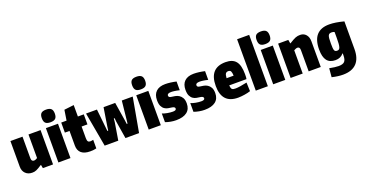

<svg xmlns="http://www.w3.org/2000/svg" viewBox="-41 -1713 5406 2838"><g transform="rotate(-20 2662.0 -294.0)"><path d="M184 10Q119 10 79 -30Q39 -70 39 -135V-540H229V-200Q229 -149 271 -149Q290 -149 323 -169V-540H513V0H353L343 -54H339Q309 -34 288 -22Q267 -10 250 -2.5Q233 5 217.5 7.5Q202 10 184 10Z M692 -598Q638 -598 614 -621Q590 -644 590 -698Q590 -751 613.5 -774Q637 -797 692 -797Q746 -797 770.5 -774Q795 -751 795 -698Q795 -645 771 -621.5Q747 -598 692 -598ZM597 -540H787V0H597Z M1098 7Q1006 7 958.5 -33.5Q911 -74 911 -151V-382H838V-540H922L947 -702L1100 -720V-540H1193V-382H1101V-200Q1101 -161 1112.5 -146.5Q1124 -132 1148 -132Q1168 -132 1195 -139V-4Q1153 7 1098 7Z M1229 -536V-540H1400L1431 -245L1437 -190H1450L1457 -245L1504 -540H1687L1734 -245L1741 -190H1754L1760 -245L1791 -540H1962V-536L1866 0H1652L1607 -276L1602 -331H1589L1584 -276L1539 0H1325Z M2113 -598Q2059 -598 2035 -621Q2011 -644 2011 -698Q2011 -751 2034.5 -774Q2058 -797 2113 -797Q2167 -797 2191.5 -774Q2216 -751 2216 -698Q2216 -645 2192 -621.5Q2168 -598 2113 -598ZM2018 -540H2208V0H2018Z M2449 9Q2407 9 2363 1Q2319 -7 2281 -21V-158Q2313 -144 2359 -135.5Q2405 -127 2446 -127Q2499 -127 2499 -157Q2499 -185 2448 -191Q2424 -194 2395 -199Q2366 -204 2340.5 -221Q2315 -238 2298 -271.5Q2281 -305 2281 -365Q2281 -454 2331 -501.5Q2381 -549 2476 -549Q2514 -549 2560.5 -543Q2607 -537 2648 -527V-390Q2623 -396 2604.5 -399.5Q2586 -403 2571 -405Q2556 -407 2543.5 -408Q2531 -409 2518 -409Q2456 -409 2456 -374Q2456 -344 2499 -340Q2524 -337 2555 -331.5Q2586 -326 2613.5 -309Q2641 -292 2660 -259.5Q2679 -227 2679 -171Q2679 -83 2620 -37Q2561 9 2449 9Z M2897 9Q2855 9 2811 1Q2767 -7 2729 -21V-158Q2761 -144 2807 -135.5Q2853 -127 2894 -127Q2947 -127 2947 -157Q2947 -185 2896 -191Q2872 -194 2843 -199Q2814 -204 2788.5 -221Q2763 -238 2746 -271.5Q2729 -305 2729 -365Q2729 -454 2779 -501.5Q2829 -549 2924 -549Q2962 -549 3008.5 -543Q3055 -537 3096 -527V-390Q3071 -396 3052.5 -399.5Q3034 -403 3019 -405Q3004 -407 2991.5 -408Q2979 -409 2966 -409Q2904 -409 2904 -374Q2904 -344 2947 -340Q2972 -337 3003 -331.5Q3034 -326 3061.5 -309Q3089 -292 3108 -259.5Q3127 -227 3127 -171Q3127 -83 3068 -37Q3009 9 2897 9Z M3423 9Q3169 9 3169 -266Q3169 -549 3424 -549Q3535 -549 3585.5 -486Q3636 -423 3636 -285Q3636 -254 3635 -239Q3634 -224 3631 -207H3359Q3361 -183 3365.5 -168Q3370 -153 3378.5 -145Q3387 -137 3401 -134.5Q3415 -132 3435 -132Q3463 -132 3511 -139.5Q3559 -147 3614 -159L3619 -22Q3599 -15 3575 -9.5Q3551 -4 3525 0Q3499 4 3472.5 6.5Q3446 9 3423 9ZM3418 -410Q3389 -410 3375.5 -391Q3362 -372 3359 -320H3470Q3468 -370 3457 -390Q3446 -410 3418 -410Z M3702 -808H3892V0H3702Z M4071 -598Q4017 -598 3993 -621Q3969 -644 3969 -698Q3969 -751 3992.5 -774Q4016 -797 4071 -797Q4125 -797 4149.5 -774Q4174 -751 4174 -698Q4174 -645 4150 -621.5Q4126 -598 4071 -598ZM3976 -540H4166V0H3976Z M4250 -540H4410L4420 -482H4424Q4458 -503 4482 -516.5Q4506 -530 4525 -537.5Q4544 -545 4561 -547.5Q4578 -550 4599 -550Q4655 -550 4689.5 -510Q4724 -470 4724 -405V0H4534V-335Q4534 -363 4523.5 -374.5Q4513 -386 4497 -386Q4484 -386 4469.5 -380Q4455 -374 4440 -366V0H4250Z M4997 220Q4918 220 4823 197L4835 60Q4926 78 4979 78Q5045 78 5071.5 50Q5098 22 5098 -47V-78H5093Q5047 -20 4966 -20Q4876 -20 4832.5 -76Q4789 -132 4789 -249Q4789 -549 5055 -549Q5103 -549 5158 -540.5Q5213 -532 5283 -514V-79Q5283 69 5210.5 144.5Q5138 220 4997 220ZM5035 -143Q5053 -143 5064 -151Q5075 -159 5081.5 -179.5Q5088 -200 5090.5 -235Q5093 -270 5093 -323V-415Q5087 -420 5075.5 -423Q5064 -426 5050 -426Q5029 -426 5016 -420Q5003 -414 4995.5 -397.5Q4988 -381 4985.5 -351Q4983 -321 4983 -273Q4983 -233 4985 -207.5Q4987 -182 4992.5 -168Q4998 -154 5008 -148.5Q5018 -143 5035 -143Z"/></g></svg>

Font: Encode Sans Compressed
Style: Black
Weight: 900
Designer: Pablo Impallari, Andres Torresi
Foundry: Pablo Impallari, Andres Torresi
Version: Version 1.000; ttfautohint (v1.00) -l 8 -r 50 -G 200 -x 14 -